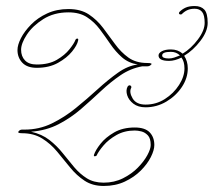

<svg xmlns="http://www.w3.org/2000/svg" viewBox="-20 -570 709 637"><path d="M626 -550Q647 -550 658 -538Q669 -526 669 -494Q669 -466 645 -434.5Q621 -403 591 -385Q603 -367 603 -343Q603 -311 583.5 -281.5Q564 -252 532 -233Q500 -214 463 -214Q438 -214 422.5 -226Q407 -238 402 -254Q397 -270 403 -282Q406 -287 410 -287Q413 -287 415 -284Q417 -281 415 -278Q408 -264 420 -243.5Q432 -223 463 -223Q498 -223 527 -241.5Q556 -260 574 -288Q592 -316 592 -343Q592 -366 582 -379Q560 -368 541 -368Q506 -368 506 -386Q506 -394 517 -400Q528 -406 547 -406Q570 -406 586 -392Q614 -409 636.5 -439Q659 -469 659 -494Q659 -520 650.5 -530.5Q642 -541 626 -541Q612 -541 602 -536.5Q592 -532 583 -523Q582 -522 579 -522Q575 -522 574 -525Q573 -528 576 -531Q585 -540 596.5 -545Q608 -550 626 -550ZM469 -361Q487 -361 481.5 -355.5Q476 -350 469 -350H452Q413 -343 380 -320.5Q347 -298 315 -268Q283 -238 249 -208.5Q215 -179 174.5 -158Q134 -137 83 -133Q119 -125 144 -105.5Q169 -86 188 -62Q207 -38 226 -15.5Q245 7 268 21.5Q291 36 324 36Q359 36 388 21.5Q417 7 437.5 -14Q458 -35 469 -55.5Q480 -76 480 -89Q480 -111 470.5 -121Q461 -131 449 -134Q437 -137 427 -137Q393 -137 366.5 -122Q340 -107 323.5 -87.5Q307 -68 301 -55Q300 -52 295 -51.5Q290 -51 292 -57Q297 -72 313.5 -93Q330 -114 358.5 -130.5Q387 -147 427 -147Q461 -147 476.5 -131Q492 -115 492 -89Q492 -72 480.5 -49Q469 -26 447 -4Q425 18 394 32.5Q363 47 324 47Q287 47 260.5 29.5Q234 12 212.5 -14.5Q191 -41 169.5 -67Q148 -93 120 -110.5Q92 -128 53 -128Q37 -128 41.5 -134Q46 -140 53 -140H61Q110 -140 152 -160.5Q194 -181 231.5 -211.5Q269 -242 303.5 -273.5Q338 -305 371 -328.5Q404 -352 437 -356Q406 -361 384.5 -380Q363 -399 346 -424Q329 -449 311 -473Q293 -497 268.5 -513Q244 -529 207 -529Q159 -529 123.5 -506.5Q88 -484 69 -455Q50 -426 50 -405Q50 -383 63 -369.5Q76 -356 102 -356Q142 -356 168.5 -371.5Q195 -387 210.5 -406.5Q226 -426 230 -437Q232 -442 236.5 -442Q241 -442 239 -435Q236 -420 219 -399Q202 -378 172.5 -361.5Q143 -345 102 -345Q70 -345 54 -362Q38 -379 38 -404Q38 -421 49.5 -443.5Q61 -466 83 -488.5Q105 -511 136.5 -525.5Q168 -540 207 -540Q248 -540 275 -522Q302 -504 322 -477.5Q342 -451 361.5 -424Q381 -397 406 -379Q431 -361 469 -361ZM540 -376Q549 -376 558 -379Q567 -382 577 -386Q565 -398 547 -398Q518 -398 518 -386Q518 -376 540 -376Z"/></svg>

Font: Kapakana Light
Style: Regular
Weight: 300
Designer: Kyosuke Nagai
Version: Version 1.000